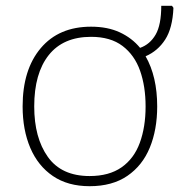

<svg xmlns="http://www.w3.org/2000/svg" viewBox="-20 -632 618 662"><path d="M522 -265Q522 -185 496.5 -123Q471 -61 419 -25.5Q367 10 289 10Q214 10 162.5 -25Q111 -60 84.5 -122Q58 -184 58 -265Q58 -392 120.5 -466Q183 -540 294 -540Q351 -540 393 -520.5Q435 -501 463 -467Q497 -479 516.5 -512.5Q536 -546 536 -612H573L578 -605Q575 -535 549.5 -495.5Q524 -456 482 -438Q522 -368 522 -265ZM98 -265Q98 -157 145 -91Q192 -25 289 -25Q356 -25 399 -55Q442 -85 462 -139.5Q482 -194 482 -265Q482 -334 463 -388Q444 -442 402.5 -473.5Q361 -505 294 -505Q198 -505 148 -442Q98 -379 98 -265Z"/></svg>

Font: Noto Sans ExtraLight
Style: Regular
Weight: 200
Designer: Monotype Design Team
Foundry: Monotype Imaging Inc.
Version: Version 2.007